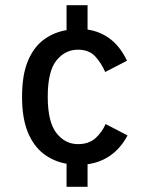

<svg xmlns="http://www.w3.org/2000/svg" viewBox="-20 -720 590 740"><path d="M236.5 0V-89Q187 -97.5 148.2 -127Q109.5 -156.5 87.2 -210.5Q65 -264.5 65 -347Q65 -430.5 87.2 -484.2Q109.5 -538 148.2 -566.8Q187 -595.5 236.5 -604V-700H317.5V-606Q366 -599 404.5 -570Q443 -541 469.5 -486L385.5 -442.5Q370.5 -477 346.8 -502.8Q323 -528.5 280.5 -528.5Q231 -528.5 197.5 -487Q164 -445.5 164 -347Q164 -250 197.5 -207.2Q231 -164.5 280.5 -164.5Q322.5 -164.5 348 -187.5Q373.5 -210.5 387 -242L471.5 -198Q445.5 -149 406 -121.2Q366.5 -93.5 317.5 -87V0Z"/></svg>

Font: Trispace SemiCondensed
Style: Regular
Weight: 400
Width: 4
Designer: Tyler Finck
Foundry: Etcetera Type Company
Version: Version 1.210; ttfautohint (v1.8.3)